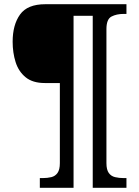

<svg xmlns="http://www.w3.org/2000/svg" viewBox="-20 -780 660 911"><path d="M169 111V65H182Q205 65 223.5 60.5Q242 56 253 40.5Q264 25 264 -6V-386H193Q135 -386 101.5 -413.5Q68 -441 54 -485.5Q40 -530 40 -582Q40 -662 75 -711Q110 -760 195 -760H580V-714H567Q533 -714 509 -701.5Q485 -689 485 -642V-6Q485 25 496 40.5Q507 56 526 60.5Q545 65 567 65H580V111H420V-705H329V111Z"/></svg>

Font: Noto Naskh Arabic Medium
Style: Regular
Weight: 500
Designer: Monotype Design Team, David Williams, Mohamad Dakak and Nizar Qandah
Foundry: Monotype Imaging Inc.
Version: Version 2.016